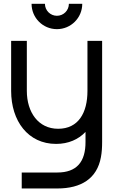

<svg xmlns="http://www.w3.org/2000/svg" viewBox="-20 -760 640 1034"><path d="M40 -270.5C40 -108.5 131 15 282 15C348.5 15 402 -9 440.5 -49.5V2.5C441.5 112.5 392 169 289 169H97V255H288.5C417.5 255 502.5 201.5 523.5 86.5C528.5 60 530 33.5 530 3.5V-540H451V-270.5C451 -152 402 -66.5 293 -66.5C186.5 -66.5 124.5 -155.5 124.5 -270.5V-540H40ZM150 -739.5C150 -664 211 -603 286.5 -603C362 -603 423 -664 423 -739.5H351C351 -704 322.5 -675 286.5 -675C251 -675 222 -704 222 -739.5Z"/></svg>

Font: Eudonet Medium
Style: Regular
Weight: 500
Designer: Mikhail Sharanda
Foundry: Mikhail Sharanda
Version: Version 4.503;Glyphs 3.1.2 (3151)